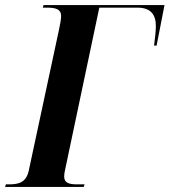

<svg xmlns="http://www.w3.org/2000/svg" viewBox="-52 -734 666 754"><path d="M-32 0H277L280 -10H252C220 -10 200 -15 200 -41C200 -49 201 -56 204 -69L338 -704H488C542 -704 561 -674 560 -629C560 -614 557 -584 553 -555H563L594 -714H119L116 -704H132C167 -704 188 -698 188 -671C188 -660 184 -636 180 -619L61 -64C51 -19 24 -10 -16 -10H-29Z"/></svg>

Font: Noto Serif Display Condensed
Style: Bold Italic
Weight: 700
Width: 3
Italic angle: -12°
Designer: Monotype Design Team
Foundry: Monotype Imaging Inc.
Version: Version 2.009